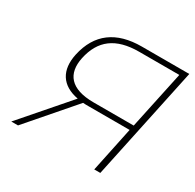

<svg xmlns="http://www.w3.org/2000/svg" viewBox="-147 -829 1002 988"><g transform="rotate(30 353.5 -335.0)"><path d="M707 -670H425C274 -670 181 -602 151 -464C129 -361 171 -292 273 -273L36 0H76L308 -268C318 -267 328 -267 339 -267H585L529 0H565ZM188 -464C213 -582 288 -640 427 -640H665L592 -297H354C215 -297 167 -362 188 -464Z"/></g></svg>

Font: LT Wave Text Thin Italic
Style: Regular
Weight: 100
Designer: Daniel Lyons
Version: Version 2.5 (Glyphs App)